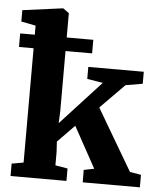

<svg xmlns="http://www.w3.org/2000/svg" viewBox="-56 -868 761 917"><g transform="rotate(5 324.5 -410.0)"><path d="M29 0V-59.5L85.5 -69.5V-726L16 -739.5V-794L207 -819.5H210.5L238.5 -799V-326.5L236 -271.5L429 -481.5L353.5 -494V-551.5H619.5V-494L538 -480L422.5 -363L595.5 -69L649 -60V0H375L374.5 -59.5L424 -69.5L316 -266L235 -183L238 -133.5V-69.5L297 -59.5V0ZM15.5 -682.5H366V-617.5H15.5Z"/></g></svg>

Font: Merriweather 28pt ExtraBold
Style: Regular
Weight: 800
Version: Version 2.100